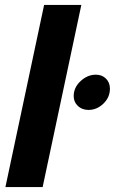

<svg xmlns="http://www.w3.org/2000/svg" viewBox="-20 -759 466 779"><path d="M159 -739H310L153 0H2ZM279 -369Q279 -404 307 -430Q335 -456 369 -456Q394 -456 410 -440Q426 -424 426 -399Q426 -364 399.5 -338.5Q373 -313 339 -313Q313 -313 296 -329Q279 -345 279 -369Z"/></svg>

Font: Prompt Semibold
Style: Italic
Weight: 600
Italic angle: -12°
Designer: Katatrad Team
Foundry: CadsonDemak
Version: Version 1.000